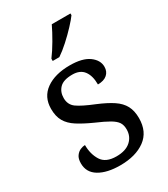

<svg xmlns="http://www.w3.org/2000/svg" viewBox="-191 -854 833 952"><g transform="rotate(-30 225.5 -378.0)"><path d="M210 10Q135 10 90 -17Q45 -44 45 -96Q45 -123 56 -138Q67 -153 81.5 -159Q96 -165 108 -165Q108 -113 131.5 -75.5Q155 -38 216 -38Q269 -38 297.5 -63.5Q326 -89 326 -129Q326 -154 315.5 -170Q305 -186 278.5 -201.5Q252 -217 203 -238Q152 -261 118.5 -282.5Q85 -304 68.5 -332.5Q52 -361 52 -404Q52 -472 103.5 -508.5Q155 -545 240 -545Q312 -545 349 -518Q386 -491 386 -453Q386 -426 367.5 -409.5Q349 -393 314 -393Q314 -443 293 -471Q272 -499 228 -499Q177 -499 155 -476.5Q133 -454 133 -419Q133 -381 161.5 -360.5Q190 -340 257 -313Q310 -291 343 -269Q376 -247 391.5 -218Q407 -189 407 -147Q407 -69 353 -29.5Q299 10 210 10ZM178 -619Q200 -648 224.5 -690Q249 -732 265 -766H372V-756Q360 -739 333 -710Q306 -681 274.5 -652.5Q243 -624 216 -606H178Z"/></g></svg>

Font: Noto Serif Grantha
Style: Regular
Weight: 400
Designer: Monotype Design Team
Foundry: Monotype Imaging Inc.
Version: Version 2.004; ttfautohint (v1.8.4.7-5d5b)